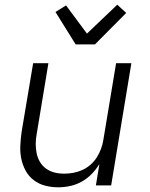

<svg xmlns="http://www.w3.org/2000/svg" viewBox="-20 -789 640 817"><path d="M228 8Q199 8 172 1Q145 -6 123.5 -22.5Q102 -39 89 -63Q76 -87 70.5 -114Q65 -141 66.5 -170Q68 -199 72 -228L121 -520H186L136 -218Q132 -197 132 -176.5Q132 -156 136 -136.5Q140 -117 150 -100Q160 -83 176 -71.5Q192 -60 211.5 -55Q231 -50 252 -50Q272 -50 291.5 -53.5Q311 -57 330 -65.5Q349 -74 365 -88Q381 -102 392 -119.5Q403 -137 410 -156Q417 -175 420 -195L474 -520H539L453 0H388L403 -91Q389 -68 370 -48.5Q351 -29 327.5 -16Q304 -3 278.5 2.5Q253 8 228 8ZM302 -600 216 -738 261 -766 350 -646 479 -769 517 -734 384 -600Z"/></svg>

Font: Iosevka Light Extended Oblique
Style: Regular
Weight: 300
Width: 7
Italic angle: -9°
Monospace: yes
Designer: Belleve Invis
Foundry: Belleve Invis
Version: Version 32.5.0; ttfautohint (v1.8.4)